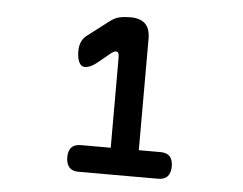

<svg xmlns="http://www.w3.org/2000/svg" viewBox="-40 -931 680 538"><g transform="rotate(5 300.0 -662.0)"><path d="M199 -440Q181 -440 172.5 -450Q164 -460 164 -478Q164 -496 172.5 -505.5Q181 -515 199 -515H283V-767Q283 -777 281 -781Q279 -785 274 -785Q271 -785 268 -783.5Q265 -782 261 -779L227 -751Q216 -742 207 -738Q198 -734 191 -734Q181 -734 175 -745Q169 -756 169 -778Q169 -791 173.5 -802Q178 -813 188 -821L248 -867Q262 -878 275.5 -881Q289 -884 306 -884Q334 -884 348 -870.5Q362 -857 362 -828V-515H423Q441 -515 449.5 -505.5Q458 -496 458 -478Q458 -460 449.5 -450Q441 -440 423 -440Z"/></g></svg>

Font: Maple Mono Normal NL Medium
Style: Regular
Weight: 500
Monospace: yes
Designer: subframe7536
Version: Version 7.000